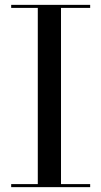

<svg xmlns="http://www.w3.org/2000/svg" viewBox="-20 -770 416 790"><path d="M26 0V-12.5H135.5V-737.5H26V-750H351V-737.5H231V-12.5H351V0Z"/></svg>

Font: Bodoni Moda 18pt
Style: Regular
Weight: 400
Designer: Owen Earl
Foundry: indestructible type
Version: Version 2.005